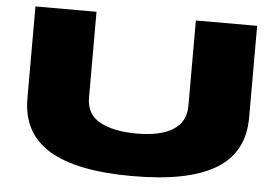

<svg xmlns="http://www.w3.org/2000/svg" viewBox="-50 -770 1233 849"><g transform="rotate(5 566.0 -345.0)"><path d="M74 -292V-700H345V-320Q345 -244 406.5 -211.5Q468 -179 568 -179Q674 -179 730 -214.5Q786 -250 786 -320V-700H1058V-292Q1058 -138 936 -64Q814 10 566 10Q318 10 196 -64Q74 -138 74 -292Z"/></g></svg>

Font: Georama ExtraExtended ExtraBold
Style: Regular
Weight: 800
Width: 8
Designer: Jean-Baptiste Levee
Foundry: Production Type
Version: Version 1.000